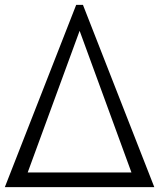

<svg xmlns="http://www.w3.org/2000/svg" viewBox="-29 -770 655 790"><path d="M312.3 -750 605.9 0H-9.1L284.5 -750ZM511.8 -60.5 298.6 -643.2 85 -60.5Z"/></svg>

Font: Spartan Med
Style: Regular
Weight: 500
Designer: Matt Bailey, Mirko Velimirovic
Foundry: Matt Bailey
Version: Version 1.005